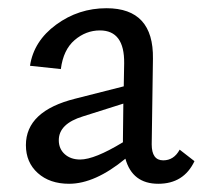

<svg xmlns="http://www.w3.org/2000/svg" viewBox="-20 -442 493 467"><path d="M417 -78 453 -50Q427 5 365 5Q302 5 285 -56Q211 5 148 5Q101 5 72 -21Q43 -47 43 -89Q43 -172 163 -202L281 -232L282 -288Q283 -368 223 -368Q189 -368 161.5 -344.5Q134 -321 128 -274L53 -282Q62 -342 116.5 -382Q171 -422 239 -422Q354 -422 352 -299L349 -91Q349 -52 377 -52Q403 -52 417 -78ZM175 -54Q210 -54 279 -96V-104L280 -190L182 -159Q123 -141 123 -101Q123 -80 137.5 -67Q152 -54 175 -54Z"/></svg>

Font: EauTest Medium
Style: Regular
Weight: 500
Designer: Christian Thalmann (Catharsis Fonts)
Version: Version 0.001;PS 000.001;hotconv 1.0.88;makeotf.lib2.5.64775